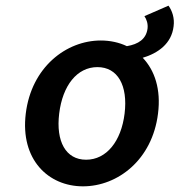

<svg xmlns="http://www.w3.org/2000/svg" viewBox="-20 -646 634 678"><path d="M284 -82C212 -82 177 -147 189 -245C201 -344 252 -409 324 -409C396 -409 432 -344 420 -245C408 -147 356 -82 284 -82ZM490 -589C498 -577 503 -562 501 -545C496 -508 469 -490 428 -483C401 -496 369 -503 336 -503C214 -503 91 -409 71 -245C51 -82 151 12 273 12C396 12 518 -82 538 -245C549 -331 526 -398 484 -442C538 -458 586 -492 593 -553C597 -582 588 -608 575 -626Z"/></svg>

Font: Falling Sky
Style: Obl
Weight: 400
Designer: Paul D. Hunt
Foundry: Adobe Systems Incorporated
Version: Version 1.02